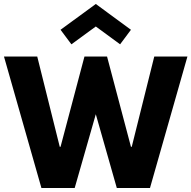

<svg xmlns="http://www.w3.org/2000/svg" viewBox="-28 -944 961 964"><path d="M725 0H558.5L453 -370.5L347 0H180L-8 -660H159L272 -207H276L396 -660H509.5L629.5 -207H633.5L746.5 -660H913ZM575 -721.5 453 -811 330.5 -721.5 276 -794.5 453 -924 629.5 -794.5Z"/></svg>

Font: Lucymar Sans
Style: Bold
Weight: 700
Foundry: The League of Moveable Type (original font) / Main changes by Cristiano Sobral with portions from Mirco Monsees
Version: Version 2.001;August 30, 2020;FontCreator 13.0.0.2681 64-bit